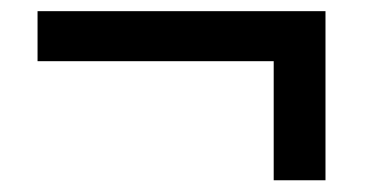

<svg xmlns="http://www.w3.org/2000/svg" viewBox="-20 -397 675 337"><path d="M460.4 -80.6V-289.6H45.9V-377.4H551.3V-80.6Z"/></svg>

Font: Schibsted Grotesk Medium
Style: Regular
Weight: 500
Designer: Bakken & Baeck AS, Henrik Kongsvoll
Foundry: Schibsted ASA
Version: Version 1.100;gftools[0.9.25]